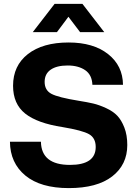

<svg xmlns="http://www.w3.org/2000/svg" viewBox="-20 -956 705 985"><path d="M31 -229H190Q192 -110 339 -110Q471 -110 471 -202Q471 -248 437 -267.5Q403 -287 301 -304Q171 -324 109 -373.5Q47 -423 47 -516Q47 -619 123 -678.5Q199 -738 332 -738Q459 -738 534.5 -678.5Q610 -619 611 -521H454Q452 -572 417 -596Q382 -620 327 -620Q271 -620 240 -598.5Q209 -577 209 -536Q209 -493 244 -474.5Q279 -456 384 -439Q428 -432 458 -425Q488 -418 524 -401.5Q560 -385 581.5 -362.5Q603 -340 618 -301.5Q633 -263 633 -212Q633 -111 555.5 -51Q478 9 333 9Q188 9 110 -55.5Q32 -120 31 -229ZM148 -791 260 -936H403L515 -791H391L331 -870L272 -791Z"/></svg>

Font: Mona Sans
Style: Bold
Weight: 700
Designer: Deni Anggara
Foundry: GitHub
Version: Version 2.000;Glyphs 3.2.3 (3260)